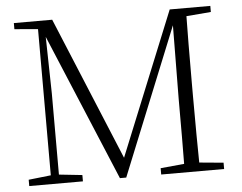

<svg xmlns="http://www.w3.org/2000/svg" viewBox="-51 -785 1068 848"><g transform="rotate(-5 482.5 -361.5)"><path d="M283 0V-28L180 -39V-399L175 -650L447 0H475L739 -652L736 -325C736 -198 736 -103 735 -38L630 -28V0H909V-28L802 -38C801 -103 800 -201 800 -333V-390C800 -523 801 -622 802 -687L911 -696V-723H731L473 -88L210 -723H40V-696L144 -687V-39L45 -28V0Z"/></g></svg>

Font: AllPunType ExtraLight
Style: Regular
Weight: 280
Version: 1.0